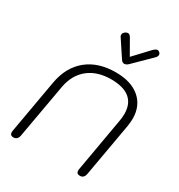

<svg xmlns="http://www.w3.org/2000/svg" viewBox="-225 -1126 1194 1284"><g transform="rotate(30 372.5 -484.5)"><path d="M44 -16Q44 -22 45 -26L118 -440Q141 -570 227 -640Q313 -710 448 -710Q567 -710 633.5 -653Q700 -596 700 -497Q700 -473 695 -440L622 -26Q615 10 584 10Q557 10 557 -16Q557 -22 558 -26L631 -443Q636 -468 636 -498Q636 -575 588 -614.5Q540 -654 445 -654Q337 -654 269 -599Q201 -544 183 -443L109 -26Q106 -9 96 0.5Q86 10 70 10Q58 10 51 3.5Q44 -3 44 -16ZM441 -803 357 -930Q352 -936 352 -946Q352 -961 369 -972Q378 -978 387 -978Q400 -978 411 -960L476 -846L583 -960Q602 -979 615 -979Q623 -979 629 -973Q639 -966 639 -954Q639 -942 626 -929L498 -803Q482 -787 466 -787Q452 -787 441 -803Z"/></g></svg>

Font: Kodchasan Light
Style: Italic
Weight: 300
Italic angle: -10°
Version: Version 1.000; ttfautohint (v1.6)